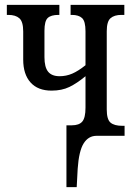

<svg xmlns="http://www.w3.org/2000/svg" viewBox="-20 -556 557 786"><path d="M252 -43H274Q304 -43 317 -58.5Q330 -74 330 -115V-244Q295 -215 264 -200Q233 -185 191 -185Q135 -185 105 -218.5Q75 -252 75 -312V-427Q75 -467 59.5 -481Q44 -495 14 -495H8V-536H223V-495H219Q189 -495 175.5 -482.5Q162 -470 162 -430V-322Q162 -281 177 -262.5Q192 -244 224 -244Q251 -244 275.5 -254.5Q300 -265 330 -289V-428Q330 -469 316 -482Q302 -495 274 -495H269V-536H489V-495H477Q448 -495 432.5 -481.5Q417 -468 417 -428V-108Q417 -67 432.5 -54Q448 -41 480 -41H490V0H375Q342 0 322.5 31Q303 62 298 135L294 210H252Z"/></svg>

Font: Noto Serif Cond
Style: Regular
Weight: 400
Width: 3
Designer: Monotype Design Team
Foundry: Monotype Imaging Inc.
Version: Version 1.001